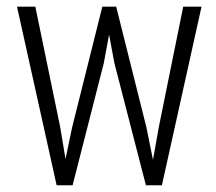

<svg xmlns="http://www.w3.org/2000/svg" viewBox="-20 -548 640 568"><path d="M158.2 -171.4 173.8 -77.6 193.4 -171.4 282.7 -528.3H323.7L413.1 -171.4L432.6 -75.2L449.7 -171.4L522 -528.3H576.2L459 0H411.6L318.4 -361.3L302.7 -445.8L287.1 -361.3L194.8 0H147.5L30.3 -528.3H84.5Z"/></svg>

Font: TypoPRO Roboto Mono
Style: Regular
Weight: 300
Designer: Google
Version: Version 2.000986; 2015; ttfautohint (v1.3)